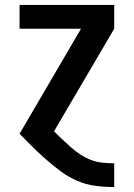

<svg xmlns="http://www.w3.org/2000/svg" viewBox="-20 -540 540 775"><path d="M440 215Q402 215 364.5 210Q327 205 292 190Q257 175 226.5 152.5Q196 130 167.5 105Q139 80 112 53.5Q85 27 59 0L307 -424H59V-520H441V-424L198 -10Q215 7 232.5 23.5Q250 40 267.5 55.5Q285 71 305 84Q325 97 347 105.5Q369 114 392.5 116.5Q416 119 440 119H441V215Z"/></svg>

Font: Iosevka SS18
Style: Bold
Weight: 700
Monospace: yes
Designer: Belleve Invis
Foundry: Belleve Invis
Version: Version 25.1.1; ttfautohint (v1.8.4)